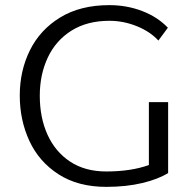

<svg xmlns="http://www.w3.org/2000/svg" viewBox="-20 -713 753 748"><path d="M635 -315V-39Q597 -15 534.5 0Q472 15 394 15Q284 15 208 -34Q132 -83 94.5 -164Q57 -245 57 -341Q57 -437 96.5 -517Q136 -597 214.5 -645Q293 -693 406 -693Q474 -693 534 -670Q594 -647 634 -605L597 -555Q565 -590 513 -611Q461 -632 406 -632Q320 -632 259 -594Q198 -556 166.5 -489.5Q135 -423 135 -340Q135 -255 165 -188.5Q195 -122 253 -83.5Q311 -45 394 -45Q490 -45 560 -70V-315Z"/></svg>

Font: Martel Sans Light
Style: Regular
Weight: 300
Designer: Dan Reynolds and Mathieu Réguer
Foundry: Dan Reynolds and Mathieu Réguer
Version: Version 1.002; ttfautohint (v1.1) -l 5 -r 5 -G 72 -x 0 -D la